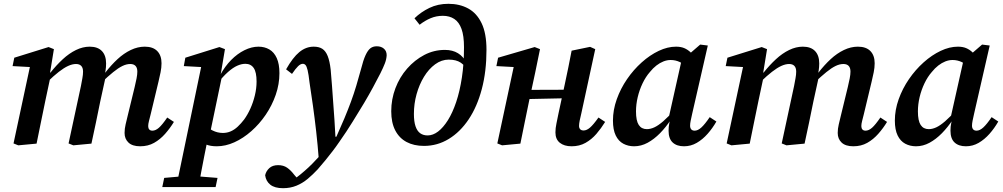

<svg xmlns="http://www.w3.org/2000/svg" viewBox="-20 -754 5264 1008"><path d="M76 9 51 -1 143 -431 175 -400 46 -407 55 -451 235 -507 263 -496 241 -361H247L218 -225Q206 -169 195 -113Q184 -57 172 0ZM365 9 340 -1 405 -303Q409 -325 412.5 -343.5Q416 -362 416 -378Q416 -398 406.5 -408Q397 -418 379 -418Q360 -418 338 -408Q316 -398 289 -377Q262 -356 229 -324L227 -373H245Q276 -412 309.5 -443Q343 -474 379 -491.5Q415 -509 451 -509Q493 -509 515 -486Q537 -463 537 -421Q537 -401 534 -383Q531 -365 528 -351L534 -348L506 -220Q495 -165 483.5 -110Q472 -55 460 0ZM716 14Q675 14 654.5 -5.5Q634 -25 634 -56Q634 -78 639.5 -101Q645 -124 651 -149L687 -297Q693 -322 697 -342.5Q701 -363 701 -378Q701 -398 691.5 -408Q682 -418 664 -418Q644 -418 622.5 -407.5Q601 -397 574.5 -375.5Q548 -354 513 -321L512 -373H533Q564 -413 597 -443.5Q630 -474 666.5 -491.5Q703 -509 740 -509Q783 -509 805.5 -486Q828 -463 828 -422Q828 -399 823 -374.5Q818 -350 812 -325L771 -154Q766 -134 762 -118.5Q758 -103 758 -92Q758 -81 763.5 -74.5Q769 -68 780 -68Q797 -68 814.5 -83.5Q832 -99 858 -137L893 -114Q873 -81 847 -51.5Q821 -22 789 -4Q757 14 716 14Z M832 228 842 180 955 170H995L1122 180L1112 228ZM905 228 1041 -426 1073 -400 945 -407 953 -451 1132 -507 1161 -496 1139 -365 1147 -362 1080 -41 1072 -32Q1062 18 1053 62.5Q1044 107 1036.5 148Q1029 189 1022 228ZM1118 14Q1085 14 1061.5 4.5Q1038 -5 1017 -24L1048 -106Q1070 -82 1096 -69Q1122 -56 1150 -56Q1172 -56 1191.5 -64.5Q1211 -73 1228.5 -89.5Q1246 -106 1262 -127Q1280 -152 1294.5 -184Q1309 -216 1318 -253Q1327 -290 1327 -326Q1327 -375 1312 -397Q1297 -419 1268 -419Q1248 -419 1225.5 -409Q1203 -399 1177 -376Q1151 -353 1121 -315L1117 -360H1136Q1161 -406 1193.5 -439Q1226 -472 1263.5 -490.5Q1301 -509 1337 -509Q1369 -509 1394 -494.5Q1419 -480 1433 -449Q1447 -418 1447 -370Q1447 -312 1427.5 -256Q1408 -200 1375 -151.5Q1342 -103 1299.5 -65.5Q1257 -28 1210.5 -7Q1164 14 1118 14Z M1466 234Q1422 234 1399 215.5Q1376 197 1372 166Q1377 144 1394 128.5Q1411 113 1440 113Q1468 113 1487.5 126.5Q1507 140 1525 164L1545 187L1519 186H1536H1525Q1540 176 1559.5 160Q1579 144 1599.5 125Q1620 106 1639 85Q1667 56 1694.5 25Q1722 -6 1745 -34Q1769 -87 1788 -132.5Q1807 -178 1822.5 -220Q1838 -262 1850.5 -304Q1863 -346 1875 -390Q1887 -438 1899 -464Q1911 -490 1924.5 -500.5Q1938 -511 1958 -511Q1981 -511 1995.5 -498.5Q2010 -486 2010 -464Q2009 -443 2000.5 -421Q1992 -399 1977 -369Q1958 -332 1938 -295Q1918 -258 1892 -214Q1878 -191 1863 -166.5Q1848 -142 1832 -116Q1816 -90 1798.5 -63.5Q1781 -37 1762 -10Q1745 15 1727 38.5Q1709 62 1689.5 86Q1670 110 1648 135Q1623 162 1595.5 185Q1568 208 1536 221Q1504 234 1466 234ZM1654 86Q1648 7 1640 -63.5Q1632 -134 1623 -198.5Q1614 -263 1605 -321Q1600 -365 1595 -385.5Q1590 -406 1584 -412.5Q1578 -419 1570 -419Q1558 -419 1545 -406.5Q1532 -394 1513 -366L1482 -390Q1517 -452 1551.5 -480.5Q1586 -509 1627 -509Q1655 -509 1672.5 -497.5Q1690 -486 1700.5 -459.5Q1711 -433 1716 -389Q1720 -348 1723 -303.5Q1726 -259 1729.5 -213Q1733 -167 1736 -122.5Q1739 -78 1741 -36H1769Z M2206 12Q2153 12 2114.5 -8.5Q2076 -29 2055 -69.5Q2034 -110 2034 -170Q2034 -233 2056 -291Q2078 -349 2117.5 -394Q2157 -439 2207.5 -465.5Q2258 -492 2316 -492Q2356 -492 2384.5 -474.5Q2413 -457 2427 -426L2449 -425L2435 -378Q2423 -409 2399 -425Q2375 -441 2336 -441Q2298 -441 2264.5 -416.5Q2231 -392 2206 -351Q2181 -310 2167 -259.5Q2153 -209 2153 -156Q2153 -116 2161.5 -91Q2170 -66 2186 -54.5Q2202 -43 2225 -43Q2253 -43 2280 -63.5Q2307 -84 2331.5 -123Q2356 -162 2375 -218.5Q2394 -275 2405 -347.5Q2416 -420 2416 -506Q2416 -566 2403 -602Q2390 -638 2365 -654.5Q2340 -671 2305 -671Q2271 -671 2241 -658.5Q2211 -646 2183 -624L2156 -658Q2190 -691 2234.5 -712.5Q2279 -734 2334 -734Q2393 -734 2438 -709.5Q2483 -685 2508.5 -632Q2534 -579 2534 -492Q2534 -379 2509.5 -286.5Q2485 -194 2440.5 -127.5Q2396 -61 2336 -24.5Q2276 12 2206 12Z M2616 9 2591 -1 2683 -431 2715 -400 2586 -407 2595 -451 2787 -507 2815 -496 2790 -374 2758 -225Q2746 -169 2735 -113Q2724 -57 2712 0ZM2706 -233V-282L2987 -283V-239ZM2981 14Q2942 14 2919 -4.5Q2896 -23 2896 -59Q2896 -81 2901.5 -106.5Q2907 -132 2912 -158L2945 -311Q2955 -355 2963.5 -399Q2972 -443 2981 -488L3078 -508L3105 -496L3032 -159Q3027 -139 3023.5 -121.5Q3020 -104 3020 -93Q3020 -82 3026 -75.5Q3032 -69 3044 -69Q3060 -69 3077.5 -84Q3095 -99 3122 -137L3157 -114Q3136 -80 3111 -51Q3086 -22 3054 -4Q3022 14 2981 14Z M3309 14Q3278 14 3252.5 0.5Q3227 -13 3212.5 -43Q3198 -73 3198 -121Q3198 -177 3218 -233Q3238 -289 3272 -338.5Q3306 -388 3349 -426.5Q3392 -465 3438.5 -487Q3485 -509 3529 -509Q3554 -509 3572 -501.5Q3590 -494 3605.5 -479.5Q3621 -465 3637 -444L3592 -398Q3571 -418 3548.5 -428.5Q3526 -439 3501 -439Q3482 -439 3463 -431.5Q3444 -424 3426 -410Q3408 -396 3392 -376Q3370 -351 3353.5 -316.5Q3337 -282 3328 -244Q3319 -206 3319 -169Q3319 -120 3333.5 -98Q3348 -76 3376 -76Q3395 -76 3415.5 -85.5Q3436 -95 3462 -117.5Q3488 -140 3523 -179L3525 -127H3503Q3476 -86 3445 -54.5Q3414 -23 3380 -4.5Q3346 14 3309 14ZM3571 14Q3533 14 3511.5 -6Q3490 -26 3490 -68Q3490 -79 3491 -89Q3492 -99 3494 -108Q3496 -117 3498 -126L3489 -128L3562 -454L3582 -456L3656 -520L3696 -515L3614 -157Q3609 -135 3606 -120Q3603 -105 3603 -94Q3603 -82 3609 -75Q3615 -68 3627 -68Q3644 -68 3662.5 -85Q3681 -102 3706 -139L3741 -116Q3721 -81 3695 -51.5Q3669 -22 3638 -4Q3607 14 3571 14Z M3820 9 3795 -1 3887 -431 3919 -400 3790 -407 3799 -451 3979 -507 4007 -496 3985 -361H3991L3962 -225Q3950 -169 3939 -113Q3928 -57 3916 0ZM4109 9 4084 -1 4149 -303Q4153 -325 4156.5 -343.5Q4160 -362 4160 -378Q4160 -398 4150.5 -408Q4141 -418 4123 -418Q4104 -418 4082 -408Q4060 -398 4033 -377Q4006 -356 3973 -324L3971 -373H3989Q4020 -412 4053.5 -443Q4087 -474 4123 -491.5Q4159 -509 4195 -509Q4237 -509 4259 -486Q4281 -463 4281 -421Q4281 -401 4278 -383Q4275 -365 4272 -351L4278 -348L4250 -220Q4239 -165 4227.5 -110Q4216 -55 4204 0ZM4460 14Q4419 14 4398.5 -5.5Q4378 -25 4378 -56Q4378 -78 4383.5 -101Q4389 -124 4395 -149L4431 -297Q4437 -322 4441 -342.5Q4445 -363 4445 -378Q4445 -398 4435.5 -408Q4426 -418 4408 -418Q4388 -418 4366.5 -407.5Q4345 -397 4318.5 -375.5Q4292 -354 4257 -321L4256 -373H4277Q4308 -413 4341 -443.5Q4374 -474 4410.5 -491.5Q4447 -509 4484 -509Q4527 -509 4549.5 -486Q4572 -463 4572 -422Q4572 -399 4567 -374.5Q4562 -350 4556 -325L4515 -154Q4510 -134 4506 -118.5Q4502 -103 4502 -92Q4502 -81 4507.5 -74.5Q4513 -68 4524 -68Q4541 -68 4558.5 -83.5Q4576 -99 4602 -137L4637 -114Q4617 -81 4591 -51.5Q4565 -22 4533 -4Q4501 14 4460 14Z M4789 14Q4758 14 4732.5 0.5Q4707 -13 4692.5 -43Q4678 -73 4678 -121Q4678 -177 4698 -233Q4718 -289 4752 -338.5Q4786 -388 4829 -426.5Q4872 -465 4918.5 -487Q4965 -509 5009 -509Q5034 -509 5052 -501.5Q5070 -494 5085.5 -479.5Q5101 -465 5117 -444L5072 -398Q5051 -418 5028.5 -428.5Q5006 -439 4981 -439Q4962 -439 4943 -431.5Q4924 -424 4906 -410Q4888 -396 4872 -376Q4850 -351 4833.5 -316.5Q4817 -282 4808 -244Q4799 -206 4799 -169Q4799 -120 4813.5 -98Q4828 -76 4856 -76Q4875 -76 4895.5 -85.5Q4916 -95 4942 -117.5Q4968 -140 5003 -179L5005 -127H4983Q4956 -86 4925 -54.5Q4894 -23 4860 -4.5Q4826 14 4789 14ZM5051 14Q5013 14 4991.5 -6Q4970 -26 4970 -68Q4970 -79 4971 -89Q4972 -99 4974 -108Q4976 -117 4978 -126L4969 -128L5042 -454L5062 -456L5136 -520L5176 -515L5094 -157Q5089 -135 5086 -120Q5083 -105 5083 -94Q5083 -82 5089 -75Q5095 -68 5107 -68Q5124 -68 5142.5 -85Q5161 -102 5186 -139L5221 -116Q5201 -81 5175 -51.5Q5149 -22 5118 -4Q5087 14 5051 14Z"/></svg>

Font: Source Serif 4 SemiBold
Style: Italic
Weight: 600
Italic angle: -12°
Designer: Frank Grießhammer
Foundry: Adobe Systems Incorporated
Version: Version 4.004;hotconv 1.0.116;makeotfexe 2.5.65601